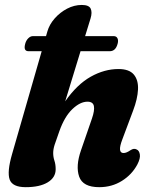

<svg xmlns="http://www.w3.org/2000/svg" viewBox="-20 -745 614 776"><path d="M82 -568.5Q85.5 -581.5 94.2 -590.2Q103 -599 113 -599H166L171.5 -618Q179.5 -646 201 -670.5Q222.5 -695 251.2 -710Q280 -725 310.5 -725Q339.5 -725 346.5 -710Q353.5 -695 346 -670.5L324 -599H439.5Q450.5 -599 454.8 -590.2Q459 -581.5 455.5 -568.5Q447.5 -538 423.5 -538H305.5L243.5 -335.5Q291.5 -404 346.8 -435Q402 -466 459 -466Q502 -466 520.8 -443.8Q539.5 -421.5 537.8 -383.5Q536 -345.5 518 -298L474 -180.5Q453.5 -126.5 479.5 -126.5Q491 -126.5 507.5 -138Q521.5 -147 532 -141Q542.5 -137 545.2 -121Q548 -105 535 -80Q513 -39 472.5 -13.8Q432 11.5 381 11.5Q315 11.5 300 -31Q285 -73.5 307.5 -138L351.5 -265.5Q363 -298.5 359.5 -316.2Q356 -334 333.5 -334Q304 -334 272.5 -304Q241 -274 220 -215Q206.5 -178 200.8 -160Q195 -142 195 -126.5Q195 -110.5 200 -95.5Q205 -80.5 205 -61Q205 -27.5 172.8 -8Q140.5 11.5 84 11.5Q30 11.5 19 -19.5Q8 -50.5 29 -123L148.5 -538H95.5Q73.5 -538 82 -568.5Z"/></svg>

Font: Fraunces 72pt S100
Style: Bold Italic
Weight: 700
Italic angle: -16°
Version: Version 1.000; ttfautohint (v1.8.3)